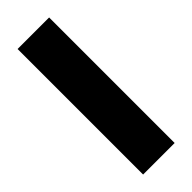

<svg xmlns="http://www.w3.org/2000/svg" viewBox="-250 -791 822 822"><g transform="rotate(-45 161.5 -380.0)"><path d="M257 0H66V-760H257Z"/></g></svg>

Font: Noto Sans Oriya Blk
Style: Regular
Weight: 900
Designer: Amélie Bonet and Sol Matas
Foundry: Google LLC
Version: Version 2.006; ttfautohint (v1.8.4.7-5d5b)